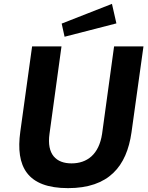

<svg xmlns="http://www.w3.org/2000/svg" viewBox="-20 -963 767 993"><path d="M559 -943 299 -841 314 -773 582 -842ZM660 -278 722 -723H570L508 -271C492 -164 430 -118 350 -118C271 -118 221 -164 236 -271L298 -723H146L85 -282C60 -102 120 10 332 10C542 10 635 -102 660 -278Z"/></svg>

Font: United Sans
Style: Bold Italic
Weight: 700
Italic angle: -8°
Designer: Pablo Impallari, Rodrigo Fuenzalida (Modified by Dan O. Williams)
Version: Version 1.000;PS 001.000;hotconv 1.0.88;makeotf.lib2.5.64775